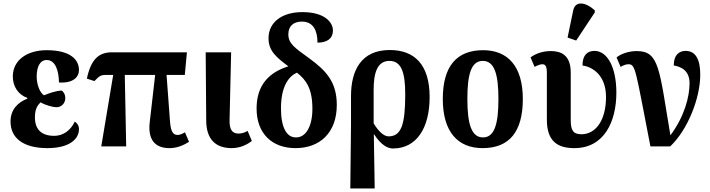

<svg xmlns="http://www.w3.org/2000/svg" viewBox="-20 -834 4045 1094"><path d="M250 10C376 10 430 -42 430 -98C430 -119 419 -133 406 -141C383 -92 341 -60 289 -60C216 -60 179 -97 179 -165C179 -217 196 -235 211 -251C240 -234 282 -223 302 -223C333 -223 352 -249 352 -274C352 -297 341 -313 331 -318C300 -317 260 -303 231 -291C209 -303 189 -350 189 -397C189 -452 207 -492 246 -492C296 -492 315 -431 316 -364C400 -359 430 -397 430 -435C430 -492 384 -548 246 -548C135 -548 53 -492 53 -398C53 -342 83 -295 136 -276V-272C85 -252 40 -213 40 -141C40 -51 108 10 250 10Z M557 0H699L691 -407H864L833 -136C822 -40 862 10 945 10C984 10 1019 -2 1057 -26L1034 -80C1013 -68 1001 -65 992 -65C961 -65 952 -93 948 -151L929 -407H1033L1045 -536H618C546 -536 499 -500 475 -386L518 -372C546 -401 554 -407 583 -407H625Z M1300 10C1351 10 1391 -12 1415 -31L1391 -88C1373 -78 1359 -73 1338 -73C1302 -73 1287 -98 1288 -149L1297 -536H1152L1155 -148C1155 -40 1209 10 1300 10Z M1664 10C1802 10 1899 -77 1899 -236C1899 -366 1839 -431 1743 -501C1659 -562 1623 -585 1623 -639C1623 -685 1652 -711 1700 -711C1766 -711 1789 -658 1789 -591C1843 -591 1877 -614 1877 -660C1877 -707 1830 -765 1703 -765C1590 -765 1510 -710 1510 -616C1510 -542 1557 -506 1623 -456C1517 -423 1442 -353 1442 -216C1442 -72 1531 10 1664 10ZM1666 -51C1613 -51 1581 -107 1581 -217C1581 -346 1628 -401 1672 -420C1725 -378 1760 -329 1760 -214C1760 -111 1721 -50 1666 -51Z M1976 240H2115L2110 -68H2112C2153 -5 2191 12 2219 12C2354 12 2428 -105 2428 -281C2428 -469 2339 -549 2201 -549C2036 -549 1980 -430 1980 -287V-126ZM2194 -57C2166 -57 2135 -88 2109 -131V-323C2109 -417 2129 -487 2199 -487C2267 -487 2289 -421 2289 -297C2289 -123 2266 -57 2194 -57Z M2730 10C2881 10 2959 -82 2959 -270C2959 -457 2873 -548 2733 -548C2582 -548 2503 -457 2503 -270C2503 -82 2589 10 2730 10ZM2732 -51C2667 -51 2643 -126 2643 -270C2643 -414 2666 -487 2731 -487C2796 -487 2820 -414 2820 -270C2820 -126 2797 -51 2732 -51Z M3263 -603 3369 -763V-775C3321 -820 3258 -834 3246 -774L3214 -620ZM3253 10C3423 10 3492 -142 3492 -306C3492 -452 3440 -544 3367 -544C3326 -544 3299 -519 3299 -461C3354 -453 3433 -408 3433 -281C3433 -148 3374 -69 3293 -69C3245 -69 3232 -93 3232 -150V-421C3232 -522 3175 -543 3118 -543C3069 -543 3028 -526 3003 -507L3026 -453C3043 -462 3059 -468 3071 -468C3088 -468 3096 -455 3096 -418V-152C3096 -26 3160 10 3253 10Z M3686 0H3799C3899 -95 3970 -275 3970 -409C3970 -496 3943 -544 3887 -544C3851 -544 3819 -523 3819 -461C3861 -454 3909 -432 3909 -360C3909 -284 3881 -172 3800 -63C3736 -442 3737 -543 3608 -543C3571 -543 3525 -532 3493 -507L3516 -453C3534 -463 3548 -468 3561 -468C3602 -468 3601 -436 3686 0Z"/></svg>

Font: Noto Serif Condensed
Style: Bold
Weight: 700
Width: 3
Designer: Monotype Design Team
Foundry: Monotype Imaging Inc.
Version: Version 2.015